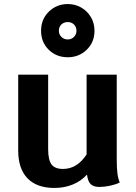

<svg xmlns="http://www.w3.org/2000/svg" viewBox="-20 -919 670 949"><path d="M572 -17Q552 -7 524 -1Q496 5 471 5Q442 5 428 -9Q414 -23 410 -56Q381 -24 339.5 -7Q298 10 249 10Q162 10 116 -37.5Q70 -85 70 -175V-550H218V-182Q218 -129 234.5 -106.5Q251 -84 291 -84Q362 -84 408 -156V-550H557V-133Q557 -87 560.5 -61Q564 -35 572 -17ZM183 -767Q183 -824 221.5 -861.5Q260 -899 315 -899Q351 -899 381 -882Q411 -865 429 -835Q447 -805 447 -767Q447 -710 408.5 -673Q370 -636 315 -636Q259 -636 221 -673Q183 -710 183 -767ZM358 -767Q358 -786 345.5 -798Q333 -810 315 -810Q296 -810 283.5 -798Q271 -786 271 -767Q271 -749 283.5 -736.5Q296 -724 315 -724Q333 -724 345.5 -736.5Q358 -749 358 -767Z"/></svg>

Font: Krub
Style: Bold
Weight: 700
Version: Version 1.000; ttfautohint (v1.6)